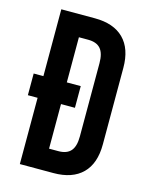

<svg xmlns="http://www.w3.org/2000/svg" viewBox="-108 -769 653 839"><g transform="rotate(15 219.0 -350.0)"><path d="M64 -700.2H215.8Q301.3 -700.2 346.7 -654.8Q392.1 -609.4 392.1 -522.9V-176.8Q392.1 -90.3 346.7 -45.2Q301.3 0 215.8 0H64V-299.8H20V-397.9H64ZM169.9 -602.1V-397.9H232.9V-299.8H169.9V-98.1H211.9Q250 -98.1 268.1 -118.9Q286.1 -139.6 286.1 -184.1V-516.1Q286.1 -560.5 268.1 -581.3Q250 -602.1 211.9 -602.1Z"/></g></svg>

Font: BaseOne
Style: Regular
Weight: 400
Designer: Domenico Catapano
Foundry: Design by Basse
Version: Version 1.000;PS 001.001;hotconv 1.0.56